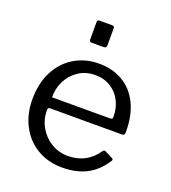

<svg xmlns="http://www.w3.org/2000/svg" viewBox="-137 -844 854 957"><g transform="rotate(20 290.5 -366.0)"><path d="M133 -232Q133 -184 156.5 -143Q180 -102 220 -78Q260 -54 308 -54Q408 -54 464 -137Q468 -141 471 -141.5Q474 -142 478 -140L520 -119Q528 -114 522 -105Q483 -45 429 -17.5Q375 10 300 10Q227 10 169 -24Q111 -58 78.5 -119.5Q46 -181 46 -260Q46 -345 79 -408.5Q112 -472 169.5 -506Q227 -540 299 -540Q371 -540 425.5 -508Q480 -476 510 -414.5Q540 -353 540 -269V-265Q540 -256 537 -251.5Q534 -247 525 -247H142Q133 -247 133 -232ZM439 -302Q450 -302 453 -304.5Q456 -307 456 -316Q456 -360 437.5 -397.5Q419 -435 383.5 -457.5Q348 -480 301 -480Q250 -480 212 -454.5Q174 -429 154 -388.5Q134 -348 135 -302ZM306 -641Q306 -632 302 -628.5Q298 -625 288 -625H230Q221 -625 218 -628Q215 -631 215 -639V-728Q215 -736 217.5 -739Q220 -742 227 -742H295Q306 -742 306 -729Z"/></g></svg>

Font: Libre Franklin
Style: Regular
Weight: 400
Designer: Pablo Impallari, Rodrigo Fuenzalida
Foundry: Impallari Type
Version: Version 1.001; ttfautohint (v1.4.1)